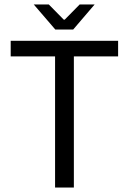

<svg xmlns="http://www.w3.org/2000/svg" viewBox="-20 -838 576 858"><path d="M226.1 -585.9H27.8V-655.8H507.8V-585.9H310.1V0H226.1ZM402.8 -817.9 307.1 -706.1H227.1L130.9 -817.9H198.2L265.1 -750H269L335.9 -817.9Z"/></svg>

Font: SourceSansPro-Regular
Style: Regular
Weight: 400
Designer: Paul D. Hunt
Foundry: Adobe Systems Incorporated
Version: Version 1.050;PS Version 1.000;hotconv 1.0.70;makeotf.lib2.5